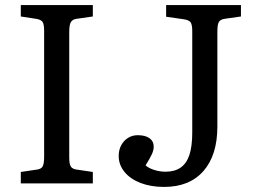

<svg xmlns="http://www.w3.org/2000/svg" viewBox="-20 -723 1005 757"><path d="M62 0V-45L123 -54Q142 -56 148 -66.5Q154 -77 154 -105V-602Q154 -628 147.5 -637Q141 -646 121 -649L62 -658V-703H346V-658L283 -649Q266 -647 259.5 -636Q253 -625 253 -598V-101Q253 -76 259.5 -66Q266 -56 285 -54L346 -45V0ZM627 14Q575 14 534.5 -1.5Q494 -17 471 -45Q448 -73 448 -108Q448 -132 458 -150.5Q468 -169 485 -179.5Q502 -190 523 -190Q553 -190 569.5 -178Q586 -166 586 -145Q586 -131 579 -115.5Q572 -100 554 -71Q566 -60 588 -53Q610 -46 633 -46Q669 -46 692.5 -62.5Q716 -79 727 -113Q738 -147 738 -201V-600Q738 -626 731.5 -635Q725 -644 705 -647L635 -657V-703H930V-658L867 -649Q851 -647 844 -638Q837 -629 837 -598V-224Q837 -111 782 -48.5Q727 14 627 14Z"/></svg>

Font: Literata 18pt
Style: Regular
Weight: 400
Designer: Latin by Veronika Burian and Jose Scaglione. Greek by Irene Vlachou. Cyrillic by Vera Evstafieva.
Foundry: TypeTogether
Version: Version 3.103;gftools[0.9.29]